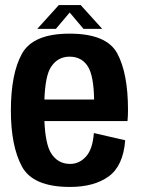

<svg xmlns="http://www.w3.org/2000/svg" viewBox="-20 -734 559 759"><path d="M256.5 5Q110 5 66.5 -76.2Q23 -157.5 23 -296.5Q23 -443 67 -522Q111 -601 255 -601Q402 -601 444 -522Q486 -443 486 -299.5Q486 -275 484 -255.5H155.5Q159.5 -166 181 -130Q207.5 -86 257 -86Q293.5 -86 320 -115.2Q346.5 -144.5 351 -208L475 -179.5Q467 -78 409.5 -36.5Q352 5 256.5 5ZM155.5 -340.5H352Q350.5 -434.5 327.5 -471Q303 -510 255 -510Q208 -510 181.5 -469Q159 -435 155.5 -340.5ZM127.5 -620 212.5 -714H299L384 -620H310L255.5 -684.5L201 -620Z"/></svg>

Font: Anybody SemiBold
Style: Regular
Weight: 600
Designer: Tyler Finck
Foundry: Etcetera Type Company
Version: Version 1.010; ttfautohint (v1.8.3) -l 8 -r 50 -G 200 -x 14 